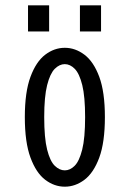

<svg xmlns="http://www.w3.org/2000/svg" viewBox="-20 -692 490 723"><path d="M224 11Q184.5 11 150.2 -15Q116 -41 94.8 -98.5Q73.5 -156 73.5 -251Q73.5 -345.5 94.8 -402.8Q116 -460 150.2 -486Q184.5 -512 224 -512Q263.5 -512 298 -486Q332.5 -460 353.8 -402.8Q375 -345.5 375 -251Q375 -156 353.8 -98.5Q332.5 -41 298 -15Q263.5 11 224 11ZM224 -50.5Q244 -50.5 261.2 -67.8Q278.5 -85 289.5 -128.5Q300.5 -172 300.5 -251Q300.5 -328 289.8 -371.5Q279 -415 261.5 -432.8Q244 -450.5 224 -450.5Q204 -450.5 186.2 -432.8Q168.5 -415 157.5 -371.5Q146.5 -328 146.5 -251Q146.5 -172 157.5 -128.5Q168.5 -85 186.2 -67.8Q204 -50.5 224 -50.5ZM85.5 -672H165V-573.5H85.5ZM281 -672H360.5V-573.5H281Z"/></svg>

Font: Trispace Condensed Light
Style: Regular
Weight: 300
Width: 3
Designer: Tyler Finck
Foundry: Etcetera Type Company
Version: Version 1.210; ttfautohint (v1.8.3)